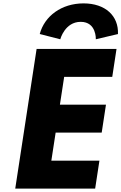

<svg xmlns="http://www.w3.org/2000/svg" viewBox="-20 -1114 717 1134"><path d="M336 -882C336 -882 362.7 -985 456.7 -985C550.7 -985 546 -882 546 -882L676.7 -913C681.1 -1020 602.4 -1094 473.4 -1094C344.4 -1094 243.1 -1020 214.7 -913ZM668.2 -825H196.2L70 0H542L567.2 -165H283.2L308.7 -331H580.7L605.9 -496H333.9L359 -660H643Z"/></svg>

Font: Sztylet
Style: BdObl
Weight: 700
Foundry: Cannot Into Space Fonts, PlusOne Fonts
Version: Version 0.12